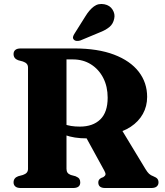

<svg xmlns="http://www.w3.org/2000/svg" viewBox="-20 -943 830 963"><path d="M718 -457Q718 -410 696.5 -371.5Q675 -333 635.2 -306.8Q595.5 -280.5 540 -270.5Q517 -266 497.5 -261Q478 -256 458.5 -252.5Q439 -249 414 -249Q383 -249 356 -253.2Q329 -257.5 306.8 -265.5Q284.5 -273.5 267 -284.5L269 -338Q283 -328 299.8 -321.2Q316.5 -314.5 336.5 -311.2Q356.5 -308 380.5 -308Q446 -308 483 -344Q520 -380 520 -453Q520 -509 497.8 -552.2Q475.5 -595.5 436.2 -620.2Q397 -645 345 -645H313.5V-96.5Q313.5 -84.5 318.5 -77.2Q323.5 -70 335 -65.5L359 -59Q373 -53 377.8 -46Q382.5 -39 382.5 -28Q382.5 0 346.5 0H84Q65.5 0 56.8 -7.8Q48 -15.5 48 -28Q48 -50.5 71 -59L95 -65.5Q108 -70 114.2 -77.2Q120.5 -84.5 120.5 -96.5V-604Q120.5 -615.5 114.2 -622.8Q108 -630 95 -634.5L71 -641Q48 -649.5 48 -672Q48 -685 56.8 -692.5Q65.5 -700 84 -700H352.5Q470.5 -700 552 -669Q633.5 -638 675.8 -583.2Q718 -528.5 718 -457ZM401.5 -272.5 589.5 -293.5 710 -94.5Q719 -79.5 727.5 -71.5Q736 -63.5 750 -58.5Q764 -53 769.5 -46Q775 -39 775 -28Q775 -15.5 766.2 -7.8Q757.5 0 738.5 0H507.5Q473 0 473 -28Q473 -35 476.2 -40.5Q479.5 -46 487.5 -50.5L498 -54.5Q507.5 -60.5 509 -67.2Q510.5 -74 503.5 -86.5ZM408.5 -861.5Q428 -893.5 450.8 -910.5Q473.5 -927.5 504 -921.5Q531.5 -916 544.8 -894.2Q558 -872.5 553 -850.5Q548 -823.5 528.8 -807.5Q509.5 -791.5 476.5 -779L383 -740Q374 -737 364.8 -737.8Q355.5 -738.5 350 -744.5Q344.5 -751 346.5 -758.8Q348.5 -766.5 353.5 -774Z"/></svg>

Font: Fraunces
Style: Bold
Weight: 700
Version: Version 1.000;[b76b70a41]